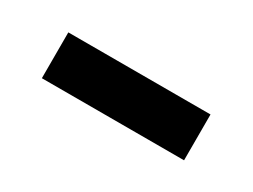

<svg xmlns="http://www.w3.org/2000/svg" viewBox="-25 -410 373 283"><g transform="rotate(30 161.0 -268.0)"><path d="M40 -229V-307H282V-229Z"/></g></svg>

Font: Noto Sans Medefaidrin
Style: Regular
Weight: 400
Designer: Dalton Maag Ltd
Foundry: Dalton Maag Ltd
Version: Version 1.002; ttfautohint (v1.8.4.7-5d5b)